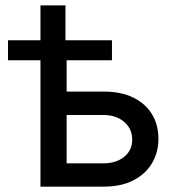

<svg xmlns="http://www.w3.org/2000/svg" viewBox="-20 -696 660 716"><path d="M9.8 -471.2V-545.9H397.5V-471.2ZM130.9 -545.9V-675.8H224.1V-545.9ZM208.5 -354.5H366.2Q432.1 -354.5 477.8 -331.8Q523.4 -309.1 547.1 -269.5Q570.8 -230 570.8 -178.7Q570.8 -128.4 547.1 -87.9Q523.4 -47.4 477.8 -23.7Q432.1 0 366.2 0H130.9V-545.9H228.5V-86.9H366.2Q413.1 -86.9 443.1 -111.3Q473.1 -135.7 473.1 -174.8Q473.1 -215.8 443.1 -241.5Q413.1 -267.1 366.2 -267.1H208.5Z"/></svg>

Font: Inter Cardless
Style: Regular
Weight: 400
Designer: Rasmus Andersson
Foundry: rsms
Version: Version 4.001;git-9221beed3